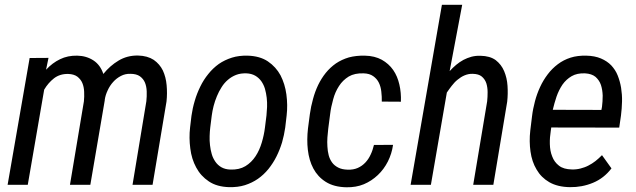

<svg xmlns="http://www.w3.org/2000/svg" viewBox="-20 -770 2652 800"><path d="M171.9 -479.5 182.1 -528.8 103.5 -528.3 11.7 0H95.7L164.1 -396.5C175.3 -415.5 189 -431.2 205.1 -443.8C221.2 -456.1 240.7 -462.4 264.2 -461.9C280.3 -461.4 293 -457.5 302.2 -450.7C311.5 -443.4 318.8 -434.6 323.2 -423.8C327.6 -413.1 330.1 -400.9 330.6 -387.7C331.1 -374 331.1 -360.8 329.6 -347.7L271.5 0H356.4L416.5 -352.1V-354.5C418.5 -367.7 422.4 -380.4 428.7 -393.6C434.6 -406.7 442.4 -418.5 451.7 -428.7C460.9 -439 471.7 -447.3 483.9 -453.6C496.1 -460 509.3 -462.9 523.4 -462.4C540 -462.4 553.2 -459 563 -452.1C572.3 -445.3 579.6 -436.5 584 -425.8C588.4 -415 590.8 -402.8 591.3 -389.2C591.8 -375.5 591.3 -361.8 589.8 -348.1L532.2 0H615.7L673.8 -347.2C676.3 -370.1 676.3 -392.6 674.3 -415C672.4 -437.5 667 -458 658.7 -476.1C649.9 -494.1 637.2 -508.8 620.6 -520.5C603.5 -531.7 581.5 -538.1 554.7 -538.6C524.4 -539.1 497.6 -531.7 474.1 -517.6C450.2 -503.4 429.2 -484.9 410.6 -461.9C402.3 -486.8 388.7 -505.4 369.6 -518.1C350.1 -530.8 327.6 -537.6 301.8 -538.1C275.4 -538.6 251.5 -533.7 230.5 -523.4C209 -513.2 189.5 -498.5 171.9 -479.5Z M777.8 -287.6 772 -238.8C768.6 -210 769 -180.7 772.9 -151.4C776.4 -122.1 784.7 -95.7 797.4 -72.3C810.1 -48.3 827.6 -29.3 850.1 -14.2C872.6 1 900.9 8.8 934.6 9.8C958.5 10.3 980.5 7.8 1000.5 1.5C1020.5 -4.9 1038.6 -13.7 1054.7 -24.9C1070.8 -36.1 1085.4 -49.8 1098.6 -65.9C1111.3 -82 1122.6 -99.1 1131.8 -117.7C1141.1 -136.2 1148.9 -155.8 1155.3 -176.8C1161.1 -197.3 1165.5 -217.8 1168.5 -238.8L1174.3 -288.6C1177.7 -317.9 1177.2 -347.2 1173.3 -376.5C1169.4 -405.8 1161.1 -432.1 1148.9 -456.1C1136.2 -479.5 1118.7 -499 1096.2 -514.2C1073.7 -529.3 1045.4 -537.1 1011.7 -538.1C987.8 -538.6 966.3 -536.1 946.3 -529.8C926.3 -523.4 907.7 -514.6 891.6 -503.4C875.5 -491.7 860.8 -478 848.1 -461.9C835 -445.8 823.7 -428.2 814.5 -409.2C805.2 -390.1 797.4 -370.6 791.5 -350.1C785.2 -329.1 780.8 -308.6 777.8 -287.6ZM856 -238.3 862.3 -288.6C863.8 -301.3 866.7 -314.5 870.1 -328.6C873.5 -342.3 878.4 -356 883.8 -369.1C889.2 -382.3 895.5 -394.5 903.3 -406.7C910.6 -418.5 919.4 -428.7 929.7 -437.5C939.9 -446.3 951.2 -453.1 963.9 -458C976.6 -462.9 990.7 -464.8 1006.3 -464.4C1021 -463.9 1033.2 -460.4 1043.5 -454.6C1053.7 -448.7 1062 -440.9 1068.8 -431.6C1075.2 -422.4 1080.6 -411.6 1084 -399.9C1087.4 -387.7 1089.8 -375.5 1091.3 -362.8C1092.8 -349.6 1093.3 -336.9 1092.8 -324.2C1092.3 -311.5 1091.3 -299.8 1090.3 -289.1L1084 -238.8C1081.5 -218.3 1077.1 -197.3 1070.8 -176.3C1064.5 -155.3 1056.2 -136.2 1044.9 -119.1C1033.7 -102.1 1019.5 -87.9 1002.4 -77.6C985.4 -67.4 964.4 -62.5 939.5 -63.5C924.8 -64 912.6 -67.4 902.3 -73.2C892.1 -79.1 883.8 -86.9 877.4 -96.2C871.1 -105.5 865.7 -115.7 862.3 -127.9C858.9 -139.6 856.4 -151.9 855 -165C853.5 -177.7 853 -190.4 853.5 -203.1C854 -215.3 854.5 -227.1 856 -238.3Z M1428.7 -63C1412.6 -63.5 1399.4 -66.4 1389.2 -71.8C1378.9 -77.1 1370.1 -84 1363.8 -92.8C1357.4 -101.6 1352.5 -111.8 1349.6 -123C1346.7 -134.3 1344.7 -146.5 1344.2 -159.2C1343.3 -171.4 1343.3 -184.1 1344.2 -197.3C1345.2 -210 1346.2 -222.2 1347.7 -233.9L1355.5 -293.9C1357.9 -314.5 1362.3 -335 1368.2 -356C1373.5 -376.5 1381.8 -395 1392.6 -411.6C1402.8 -427.7 1416.5 -440.9 1433.1 -451.2C1449.7 -460.9 1470.2 -465.3 1495.1 -464.4C1511.7 -463.9 1524.9 -460 1535.2 -452.6C1545.4 -445.3 1553.2 -436.5 1558.6 -425.3C1564 -414.1 1567.4 -401.9 1568.8 -388.2C1570.3 -374 1571.3 -360.4 1570.8 -346.7L1650.4 -346.2C1651.4 -371.1 1649.4 -395 1644 -418C1638.7 -440.9 1630.4 -460.9 1618.2 -478.5C1606 -496.1 1589.8 -510.3 1570.8 -521C1551.3 -531.7 1527.8 -537.6 1500 -538.1C1475.6 -538.6 1453.6 -536.1 1433.6 -530.8C1413.6 -524.9 1396 -516.6 1379.9 -505.9C1363.8 -494.6 1349.6 -481.4 1337.4 -466.3C1325.2 -451.2 1314.5 -434.1 1305.7 -416C1296.9 -397.5 1289.6 -377.9 1284.2 -357.4C1278.3 -336.4 1273.9 -315.4 1271 -293.9L1263.2 -234.4C1259.8 -204.1 1259.3 -174.3 1262.7 -145.5C1266.1 -116.7 1273.4 -90.8 1285.6 -67.9C1297.9 -44.9 1314.9 -26.4 1337.4 -12.2C1359.9 2 1388.7 9.8 1423.8 10.3C1449.7 10.7 1474.1 6.8 1496.1 -2.4C1518.1 -11.7 1537.1 -24.4 1554.2 -40.5C1571.3 -56.6 1585 -75.2 1596.2 -97.2C1606.9 -118.7 1614.3 -141.6 1617.7 -166.5L1538.1 -166C1534.7 -151.9 1530.3 -138.2 1524.4 -126C1518.6 -113.3 1511.2 -102.1 1502.4 -92.8C1493.2 -83 1482.9 -75.7 1470.7 -70.3C1458.5 -64.9 1444.8 -62.5 1428.7 -63Z M1853.5 -473.6 1905.8 -750H1821.3L1690.9 0H1775.4L1841.8 -384.3C1848.1 -393.6 1855 -403.3 1862.3 -412.6C1869.6 -421.9 1877.4 -430.7 1886.7 -438C1895.5 -445.3 1905.3 -451.7 1916 -456.1C1926.3 -460.4 1938 -462.9 1950.2 -462.4C1966.3 -461.9 1978.5 -458.5 1987.3 -451.2C1996.1 -443.8 2002.4 -434.6 2006.3 -423.3C2009.8 -412.1 2011.7 -399.4 2011.7 -386.2C2011.7 -373 2011.2 -359.9 2009.8 -347.7L1951.7 0H2035.6L2093.3 -346.2C2095.7 -367.7 2096.2 -389.6 2094.7 -412.1C2093.3 -434.6 2088.4 -455.1 2080.6 -473.6C2072.8 -492.2 2061 -507.3 2045.4 -519.5C2029.3 -531.2 2008.3 -537.1 1981.9 -537.6C1968.8 -538.1 1956.5 -536.6 1944.8 -533.7C1932.6 -530.3 1921.4 -525.9 1911.1 -520.5C1900.4 -514.6 1890.1 -507.8 1880.9 -500C1871.1 -491.7 1861.8 -482.9 1853.5 -473.6Z M2354.5 9.8C2388.2 10.3 2419.9 4.4 2450.7 -8.3C2481.4 -21 2506.8 -41 2527.8 -68.4L2488.3 -123.5C2479.5 -114.7 2470.7 -106.4 2461.4 -99.1C2452.1 -91.8 2441.9 -85.4 2431.6 -80.1C2421.4 -74.7 2410.2 -70.8 2398.9 -67.9C2387.2 -64.9 2375 -63.5 2362.3 -64C2339.8 -64.5 2322.3 -69.3 2309.1 -79.6C2295.9 -89.8 2286.6 -102.5 2280.8 -118.2C2274.4 -133.8 2271.5 -150.9 2271 -169.9C2270.5 -188.5 2272 -207 2274.9 -225.1L2276.9 -238.8L2560.1 -238.3L2567.4 -288.6C2569.8 -307.6 2571.3 -327.1 2571.8 -347.2C2572.3 -366.7 2570.8 -385.7 2567.9 -404.3C2564.9 -422.4 2560.1 -439.5 2553.7 -455.6C2547.4 -471.7 2538.1 -485.4 2526.9 -497.6C2515.1 -509.8 2501 -519 2483.9 -526.4C2466.8 -533.7 2446.3 -537.6 2422.9 -538.1C2398.9 -538.6 2377 -536.1 2357.4 -529.8C2337.4 -523.4 2319.8 -514.2 2304.2 -502.4C2288.1 -490.2 2274.4 -476.6 2262.2 -460.4C2250 -444.3 2239.3 -426.8 2230.5 -407.7C2221.7 -388.7 2214.4 -368.7 2209 -348.1C2203.6 -327.1 2199.2 -306.6 2196.8 -285.6L2189.5 -226.1C2186 -195.8 2186.5 -166.5 2190.4 -138.7C2194.3 -110.4 2202.6 -85.4 2215.8 -63.5C2228.5 -41.5 2246.1 -23.9 2269 -10.7C2292 2.4 2320.3 9.3 2354.5 9.8ZM2417.5 -464.4C2436 -463.4 2450.7 -458.5 2461.4 -449.7C2471.7 -440.4 2479.5 -429.2 2483.9 -416C2488.3 -402.3 2490.7 -387.7 2491.2 -371.6C2491.2 -355.5 2490.2 -339.8 2488.3 -324.7L2485.8 -312L2283.2 -312.5C2287.6 -330.6 2292.5 -348.6 2298.8 -367.2C2305.2 -385.7 2313.5 -402.3 2323.7 -417.5C2334 -432.1 2346.7 -443.8 2361.8 -452.6C2377 -461.4 2395.5 -465.3 2417.5 -464.4Z"/></svg>

Font: Roboto Condensed
Style: Italic
Weight: 400
Designer: Google
Version: Version 1.000;PS 001.000;hotconv 1.0.88;makeotf.lib2.5.64775